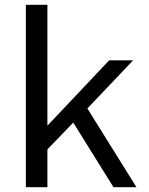

<svg xmlns="http://www.w3.org/2000/svg" viewBox="-20 -782 621 802"><path d="M345 -329 536 -530H436L178 -257V-762H88V0H178V-158L286 -270L454 0H550Z"/></svg>

Font: Cheyenne Sans
Style: Regular
Weight: 400
Designer: The Public Sans project authors (U.S. Web Design System), Libre Franklin designed by Pablo Impallari and Rodrigo Fuenzal
Foundry: The Cheyenne Sans Project Authors
Version: Version 2.007